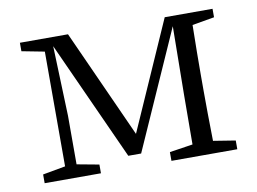

<svg xmlns="http://www.w3.org/2000/svg" viewBox="-62 -603 926 692"><g transform="rotate(-10 401.5 -257.0)"><path d="M49 0V-32L132 -47V-467L49 -483V-514H225L404 -118L579 -514H754V-483L673 -469Q671 -359 671 -286V-228Q671 -155 673 -45L754 -32V0H513V-32L598 -45L599 -225L602 -477L410 -45H363L165 -481L174 -225V-47L255 -32V0Z"/></g></svg>

Font: GenRyuMin TW R
Style: Regular
Weight: 400
Version: Version 1.501;PS 1;hotconv 16.6.51;makeotf.lib2.5.65220